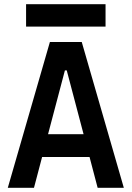

<svg xmlns="http://www.w3.org/2000/svg" viewBox="-20 -893 626 913"><path d="M17.1 0 217.3 -693.4H368.7L568.8 0H444.3L405.8 -146.5H180.2L141.6 0ZM208.5 -254.9H377.4L297.4 -558.1H288.6ZM104 -766.6V-873H481.9V-766.6Z"/></svg>

Font: Cascadia Mono NF SemiBold
Style: Regular
Weight: 600
Monospace: yes
Designer: Aaron Bell
Foundry: Saja Typeworks
Version: Version 2404.023; ttfautohint (v1.8.4)